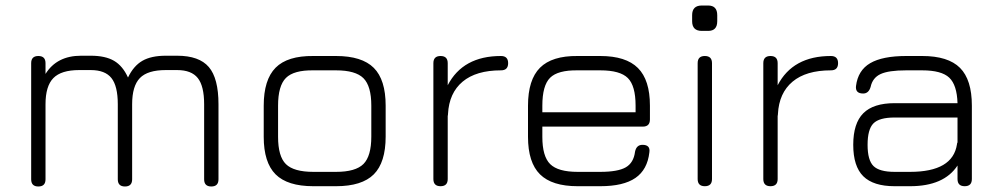

<svg xmlns="http://www.w3.org/2000/svg" viewBox="-20 -675 3627 696"><path d="M145 -25Q145 1 119 1Q93 1 93 -25V-446Q93 -472 119 -472Q145 -472 145 -446V-407Q186 -473 274 -473H309Q362 -473 393.5 -454.5Q425 -436 444 -394Q464 -436 496 -454.5Q528 -473 581 -473H622Q702 -473 737 -432Q772 -391 772 -297V-25Q772 1 746 1Q720 1 720 -25V-297Q720 -363 697 -392Q674 -421 622 -421H581Q515 -421 487 -392Q459 -363 459 -297V-25Q459 1 433 1Q407 1 407 -25V-297Q407 -363 384 -392Q361 -421 309 -421H267Q202 -421 173.5 -392Q145 -363 145 -297Z M1116 0Q1022 0 979 -43Q936 -86 936 -179V-292Q936 -386 979 -429.5Q1022 -473 1116 -472H1198Q1292 -472 1335 -429Q1378 -386 1378 -292V-180Q1378 -86 1335 -43Q1292 0 1198 0ZM988 -179Q988 -108 1016.5 -80Q1045 -52 1116 -52H1198Q1269 -52 1297.5 -80.5Q1326 -109 1326 -180V-292Q1326 -363 1297.5 -391.5Q1269 -420 1198 -420H1116Q1045 -421 1016.5 -392.5Q988 -364 988 -292Z M1603 -26Q1603 0 1577 0Q1551 0 1551 -26V-446Q1551 -472 1577 -472Q1603 -472 1603 -446V-366Q1658 -472 1796 -472Q1822 -472 1822 -446Q1822 -420 1796 -420Q1706 -420 1657 -379Q1608 -338 1604 -262Q1604 -257 1603 -255Z M2074 0Q1981 0 1937.5 -43Q1894 -86 1894 -179V-292Q1894 -386 1937.5 -429.5Q1981 -473 2074 -472H2156Q2249 -472 2292.5 -428.5Q2336 -385 2336 -292V-242Q2336 -216 2310 -216H1946V-179Q1946 -108 1974.5 -80Q2003 -52 2074 -52H2156Q2220 -52 2248.5 -68.5Q2277 -85 2282 -125Q2287 -150 2309 -150Q2338 -150 2334 -123Q2327 -60 2283.5 -30Q2240 0 2156 0ZM2074 -420Q2002 -421 1974 -393Q1946 -365 1946 -292V-268H2284V-292Q2284 -364 2256 -392Q2228 -420 2156 -420Z M2524 -563Q2489 -563 2489 -598V-620Q2489 -655 2524 -655H2547Q2580 -655 2580 -620V-598Q2580 -563 2547 -563ZM2509 -26V-446Q2509 -472 2535 -472Q2561 -472 2561 -446V-26Q2561 0 2535 0Q2509 0 2509 -26Z M2799 -26Q2799 0 2773 0Q2747 0 2747 -26V-446Q2747 -472 2773 -472Q2799 -472 2799 -446V-366Q2854 -472 2992 -472Q3018 -472 3018 -446Q3018 -420 2992 -420Q2902 -420 2853 -379Q2804 -338 2800 -262Q2800 -257 2799 -255Z M3223 0Q3146 0 3109.5 -36Q3073 -72 3073 -150Q3073 -228 3109.5 -264.5Q3146 -301 3223 -301H3451Q3449 -367 3421 -393.5Q3393 -420 3323 -420H3265Q3201 -420 3172 -406.5Q3143 -393 3136 -360Q3129 -336 3109 -336Q3080 -336 3083 -363Q3090 -420 3134.5 -446Q3179 -472 3265 -472H3323Q3417 -472 3460 -429Q3503 -386 3503 -292V-26Q3503 0 3477 0Q3451 0 3451 -26V-75Q3402 0 3279 0ZM3279 -52Q3434 -52 3449 -152Q3449 -153 3449.5 -155.5Q3450 -158 3451 -159V-249H3223Q3167 -249 3146 -227.5Q3125 -206 3125 -150Q3125 -94 3146.5 -73Q3168 -52 3223 -52Z"/></svg>

Font: Jura
Style: Regular
Weight: 400
Designer: Daniel Johnson, Alexei Vanyashin
Foundry: Daniel Johnson
Version: Version 5.103